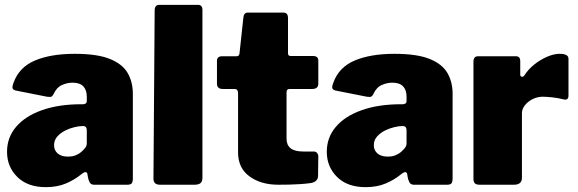

<svg xmlns="http://www.w3.org/2000/svg" viewBox="-20 -762 2386 792"><path d="M314 -42Q287 -20 251.5 -5Q216 10 169 10Q94 10 51.5 -32Q9 -74 9 -136Q9 -195 46.5 -239Q84 -283 153 -307.5Q222 -332 316 -332H323Q327 -332 332.5 -334.5Q338 -337 338 -346V-363Q338 -391 323.5 -406Q309 -421 279 -421Q258 -421 236 -411.5Q214 -402 201 -374Q197 -366 192.5 -363.5Q188 -361 174 -363L43 -389Q36 -391 32.5 -396.5Q29 -402 36 -421Q59 -485 124.5 -512.5Q190 -540 288 -540Q381 -540 433 -519Q485 -498 506.5 -461Q528 -424 528 -375V-27Q528 -12 523.5 -6Q519 0 505 0H368Q355 0 349.5 -10.5Q344 -21 342 -35L341 -42Q338 -62 314 -42ZM338 -224Q338 -242 323 -242H319Q307 -242 287.5 -237.5Q268 -233 249 -223.5Q230 -214 216.5 -199Q203 -184 203 -163Q203 -142 218 -129Q233 -116 260 -116Q280 -116 293.5 -122Q307 -128 315 -135Q324 -143 331 -151.5Q338 -160 338 -171V-224Z M815 -29Q815 -13 807 -6.5Q799 0 782 0H640Q613 0 613 -25L618 -719Q618 -742 637 -742H797Q815 -742 815 -721Z M1175 -395Q1162 -395 1162 -382V-190Q1162 -164 1178.5 -150.5Q1195 -137 1232 -137H1275Q1283 -137 1288 -131Q1293 -125 1293 -117L1292 -37Q1292 -13 1263 -7Q1241 -4 1218.5 -2.5Q1196 -1 1173.5 -0.5Q1151 0 1128 0Q1056 0 1009 -34.5Q962 -69 962 -133V-377Q962 -395 947 -395H899Q875 -395 875 -417V-511Q875 -530 897 -530H956Q967 -530 968 -542L984 -690Q986 -710 1002 -710H1149Q1168 -710 1168 -688V-542Q1168 -531 1179 -531H1271Q1293 -531 1293 -512V-417Q1293 -395 1268 -395Z M1633 -42Q1606 -20 1570.5 -5Q1535 10 1488 10Q1413 10 1370.5 -32Q1328 -74 1328 -136Q1328 -195 1365.5 -239Q1403 -283 1472 -307.5Q1541 -332 1635 -332H1642Q1646 -332 1651.5 -334.5Q1657 -337 1657 -346V-363Q1657 -391 1642.5 -406Q1628 -421 1598 -421Q1577 -421 1555 -411.5Q1533 -402 1520 -374Q1516 -366 1511.5 -363.5Q1507 -361 1493 -363L1362 -389Q1355 -391 1351.5 -396.5Q1348 -402 1355 -421Q1378 -485 1443.5 -512.5Q1509 -540 1607 -540Q1700 -540 1752 -519Q1804 -498 1825.5 -461Q1847 -424 1847 -375V-27Q1847 -12 1842.5 -6Q1838 0 1824 0H1687Q1674 0 1668.5 -10.5Q1663 -21 1661 -35L1660 -42Q1657 -62 1633 -42ZM1657 -224Q1657 -242 1642 -242H1638Q1626 -242 1606.5 -237.5Q1587 -233 1568 -223.5Q1549 -214 1535.5 -199Q1522 -184 1522 -163Q1522 -142 1537 -129Q1552 -116 1579 -116Q1599 -116 1612.5 -122Q1626 -128 1634 -135Q1643 -143 1650 -151.5Q1657 -160 1657 -171V-224Z M1959 0Q1944 0 1938.5 -6Q1933 -12 1933 -25V-507Q1933 -530 1952 -530H2108Q2126 -530 2126 -510V-454Q2126 -447 2132 -445.5Q2138 -444 2143 -451Q2159 -476 2184 -496Q2209 -516 2237 -528Q2265 -540 2288 -540Q2325 -540 2325 -520V-368Q2325 -347 2305 -352Q2282 -358 2257.5 -360.5Q2233 -363 2219 -363Q2203 -363 2187.5 -357.5Q2172 -352 2159.5 -342Q2147 -332 2140 -320Q2133 -308 2133 -295V-29Q2133 0 2100 0H1959Z"/></svg>

Font: Libre Franklin Black
Style: Regular
Weight: 900
Designer: Pablo Impallari, Rodrigo Fuenzalida, Nhung Nguyen
Foundry: Impallari Type
Version: Version 3.000